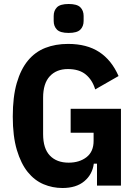

<svg xmlns="http://www.w3.org/2000/svg" viewBox="-20 -930 686 962"><path d="M466 -110H450Q443 -56 402.5 -22Q362 12 293 12Q243 12 198 -7Q153 -26 119 -68Q85 -110 64.5 -178.5Q44 -247 44 -346Q44 -445 64 -514Q84 -583 120 -626.5Q156 -670 207 -690Q258 -710 321 -710Q415 -710 477 -669.5Q539 -629 574 -549L457 -482Q443 -529 410 -556.5Q377 -584 320 -584Q263 -584 229.5 -548Q196 -512 196 -440V-258Q196 -186 230 -150.5Q264 -115 324 -115Q378 -115 413.5 -142.5Q449 -170 449 -224V-265H334V-385H586V0H466ZM324 -765Q282 -765 265.5 -781.5Q249 -798 249 -825V-850Q249 -877 265.5 -893.5Q282 -910 324 -910Q366 -910 382.5 -893.5Q399 -877 399 -850V-825Q399 -798 382.5 -781.5Q366 -765 324 -765Z"/></svg>

Font: IBM Plex Sans Cond
Style: Bold
Weight: 700
Width: 3
Designer: Mike Abbink, Paul van der Laan, Pieter van Rosmalen
Foundry: Bold Monday
Version: Version 1.3